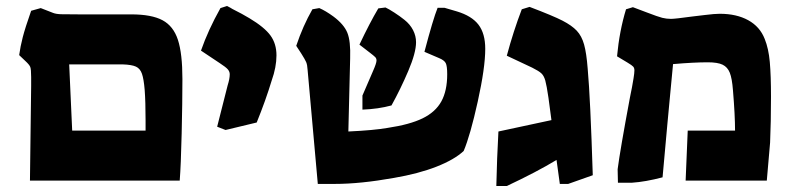

<svg xmlns="http://www.w3.org/2000/svg" viewBox="-20 -603 2643 641"><path d="M84 -316V-346Q84 -372 81 -379.5Q78 -387 65 -399L44 -419Q48 -448 56 -479Q64 -510 84 -567L116 -576L157 -560Q167 -556 184 -555.5Q201 -555 244 -555H418Q486 -555 522.5 -535.5Q559 -516 574 -470Q589 -424 589 -339Q589 -263 586.5 -157Q584 -51 580 0H80ZM466 -167V-201Q466 -264 463 -303Q460 -339 454 -356.5Q448 -374 434 -380.5Q420 -387 390 -388H211L221 -167Z M705 -180 740 -318Q747 -340 747 -355Q747 -364 740.5 -371.5Q734 -379 714 -392L651 -434Q675 -503 716 -576L738 -583Q750 -577 756 -573Q790 -556 813 -542Q863 -512 883 -484.5Q903 -457 903 -418Q903 -379 887 -334Q867 -268 837 -194L733 -169Z M1190 -284 1225 -365Q1237 -392 1237 -401Q1237 -408 1232.5 -412.5Q1228 -417 1215 -427L1180 -454Q1214 -526 1243 -575L1267 -578Q1278 -573 1296.5 -561Q1315 -549 1330 -537Q1349 -522 1359 -502.5Q1369 -483 1369 -462Q1369 -427 1343 -366Q1317 -305 1287 -251Q1243 -239 1190 -237ZM1007 -369Q1006 -387 1002 -396Q998 -405 986 -424L969 -450Q991 -516 1023 -572L1046 -576Q1067 -567 1093 -548Q1128 -522 1139.5 -494Q1151 -466 1149 -408L1143 -164Q1229 -168 1274 -176Q1348 -187 1391 -208Q1434 -229 1453.5 -264.5Q1473 -300 1473 -355Q1473 -383 1468 -392.5Q1463 -402 1446 -409L1397 -430Q1426 -540 1441 -577H1464L1505 -565Q1555 -550 1577.5 -520.5Q1600 -491 1600 -440Q1600 -377 1575 -264Q1550 -151 1528 -99Q1497 -70 1437 -46.5Q1377 -23 1295 -9Q1183 11 1098 11H1041Z M1644 -164 1821 -202 1811 -277Q1805 -318 1800.5 -334Q1796 -350 1787.5 -358Q1779 -366 1757 -377L1672 -417Q1694 -499 1722 -572L1748 -580Q1827 -550 1858 -534Q1889 -518 1905.5 -500.5Q1922 -483 1930 -454.5Q1938 -426 1942 -374Q1951 -275 1959 -18L1877 11H1849Q1841 -46 1838 -69Q1772 -29 1672 18H1637Q1639 -74 1644 -164Z M2042 -38Q2050 -100 2083 -277Q2091 -315 2095 -341Q2098 -359 2098 -368Q2098 -376 2094 -380.5Q2090 -385 2075 -394L2040 -415Q2048 -500 2070 -572L2093 -579L2138 -562Q2177 -547 2191 -543.5Q2205 -540 2220 -540Q2234 -540 2292 -548Q2302 -549 2334 -553Q2366 -557 2383 -557Q2439 -557 2478 -535.5Q2517 -514 2533 -473Q2546 -441 2550 -396Q2554 -351 2554 -280Q2554 -195 2551 -127L2540 0H2269L2276 -167H2434Q2434 -218 2427 -302Q2424 -341 2416.5 -360Q2409 -379 2392.5 -387Q2376 -395 2343 -395Q2296 -395 2227 -389Q2221 -331 2216.5 -278.5Q2212 -226 2208 -188L2192 -11Q2135 4 2090 7H2043Z"/></svg>

Font: Suez One
Style: Regular
Weight: 400
Version: Version 1.000